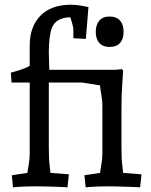

<svg xmlns="http://www.w3.org/2000/svg" viewBox="-20 -790 640 814"><path d="M328 -440H187V-167Q187 -114 190 -93L194 -57L272 -51L266 4L222 2Q168 0 130.5 0Q93 0 61 2L35 4L30 -47L96 -57Q97 -66 101.5 -91.5Q106 -117 106 -137V-440H29L26 -482Q36 -485 54 -490Q93 -502 106 -511V-597Q106 -677 151.5 -723.5Q197 -770 282 -770Q304 -770 326 -765.5Q348 -761 355 -760L344 -625L291 -628V-664Q291 -678 278 -717Q217 -715 200 -672Q187 -637 187 -566L189 -494H450Q471 -494 480 -495L496 -497L502 -491L498 -428Q495 -393 495 -327V-167Q495 -114 498 -93L502 -57L580 -51L574 4L526 2Q470 0 435.5 0Q401 0 369 2L343 4L338 -47L404 -57Q405 -66 409.5 -91.5Q414 -117 414 -137V-348Q414 -363 409.5 -388.5Q405 -414 404 -428ZM386 -655Q386 -685 401 -702.5Q416 -720 444.5 -720Q473 -720 488.5 -703Q504 -686 504 -655.5Q504 -625 489 -608Q474 -591 445 -591Q416 -591 401 -608Q386 -625 386 -655Z"/></svg>

Font: Andada
Style: Regular
Weight: 400
Designer: Carolina Giovagnoli
Foundry: Carolina Giovagnoli
Version: Version 1.002